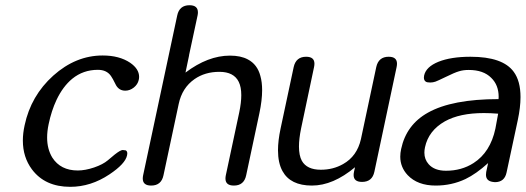

<svg xmlns="http://www.w3.org/2000/svg" viewBox="-20 -721 2042 746"><path d="M405.3 -43.5Q333 4.9 252.9 4.9Q154.8 4.9 104 -63Q68.8 -110.4 68.8 -174.8Q68.8 -203.1 75.7 -234.4Q100.1 -349.1 187 -427.2Q274.4 -505.4 378.9 -505.4Q443.8 -505.4 485.8 -477.1Q520.5 -453.1 520.5 -422.4Q520.5 -416.5 519 -410.2Q515.1 -393.1 500 -380.9Q484.4 -368.7 466.8 -368.7Q443.4 -368.7 431.2 -389.2Q416.5 -418.9 411.1 -425.8Q394.5 -449.7 360.4 -449.7Q303.2 -449.7 260.7 -415Q224.6 -385.3 199.7 -333Q179.7 -290.5 168.9 -238.3Q163.1 -210.9 163.1 -186.5Q163.1 -142.1 183.1 -108.9Q215.3 -58.6 282.2 -58.6Q311 -58.6 345.7 -70.3Q379.9 -82 398.9 -98.1Q410.6 -108.4 425.8 -120.6Q448.2 -138.2 457 -138.2L468.8 -136.7Q474.6 -133.3 474.6 -124.5Q474.6 -121.1 473.6 -117.2Q466.8 -84.5 405.3 -43.5Z M936.5 -40Q928.2 0 888.7 0Q856 0 856 -27.3Q856 -33.2 857.4 -40L909.7 -285.2Q917.5 -322.8 917.5 -351.1Q917.5 -382.8 907.7 -402.8Q888.7 -441.9 832.5 -441.9Q776.4 -441.9 735.8 -413.6Q687.5 -379.9 674.3 -316.9L615.2 -40Q606.9 0 567.4 0Q534.7 0 534.7 -27.3Q534.7 -33.2 536.1 -40L668.5 -660.6Q676.8 -700.7 716.3 -700.7Q749 -700.7 749 -672.9Q749 -667.5 747.6 -660.6L714.4 -505.9L714.8 -506.3L700.7 -439Q788.1 -504.9 873.5 -504.9Q915.5 -504.9 942.9 -490.2Q980 -470.7 991.7 -425.8Q998.5 -401.9 998.5 -370.6Q998.5 -331.5 987.8 -280.8Z M1077.6 -56.2Q1060.1 -87.9 1060.1 -137.2Q1060.1 -174.8 1070.3 -222.2L1121.1 -460.4Q1129.9 -500.5 1169.4 -500.5Q1201.7 -500.5 1201.7 -473.6Q1201.7 -467.8 1200.2 -460.4L1149.9 -222.2Q1141.6 -181.6 1141.6 -151.9Q1141.6 -116.7 1152.8 -96.2Q1172.4 -61.5 1226.6 -61.5Q1274.4 -61.5 1313 -83.5Q1367.2 -113.8 1382.3 -180.2L1441.9 -460.4Q1450.7 -500.5 1490.2 -500.5Q1522.5 -500.5 1522.5 -473.6Q1522.5 -467.8 1521 -460.4L1434.6 -53.7Q1426.3 -14.2 1386.7 -14.2Q1354 -14.2 1354 -41Q1354 -46.9 1355.5 -53.7L1359.4 -71.3Q1274.4 0 1191.9 0Q1108.4 0 1077.6 -56.2Z M1819.8 -87.4Q1885.3 -129.4 1904.8 -221.2L1915.5 -279.3Q1886.2 -281.7 1859.9 -281.7Q1766.1 -281.7 1708.5 -249.5Q1645 -213.4 1631.3 -148.9Q1628.9 -137.7 1628.9 -127.9Q1628.9 -101.6 1645.5 -83Q1668 -57.6 1712.9 -57.6Q1773.4 -57.6 1819.8 -87.4ZM1976.1 -441.9Q2002.4 -406.2 2002.4 -343.8Q2002.4 -304.2 1991.7 -253.9L1948.2 -50.8Q1940.4 -13.2 1902.8 -13.2L1894.5 -14.2Q1868.2 -18.1 1868.2 -42Q1868.2 -46.9 1869.1 -52.7L1876.5 -87.4Q1830.1 -45.4 1788.6 -25.4Q1734.9 0 1672.9 0Q1602.5 0 1564 -40.5Q1535.2 -71.3 1535.2 -112.3Q1535.2 -126.5 1538.6 -142.1Q1558.6 -236.3 1642.6 -283.2Q1736.3 -335.9 1917 -335.9Q1917.5 -340.3 1917.5 -344.7Q1917.5 -390.6 1888.7 -418.5Q1858.4 -449.2 1801.3 -449.2Q1779.3 -449.2 1762.7 -443.8Q1746.1 -439 1710.4 -421.4Q1681.2 -407.2 1671.9 -403.8Q1662.1 -400.4 1651.4 -400.4Q1639.2 -400.4 1634.3 -403.8Q1627 -408.7 1627 -419.4Q1627 -423.3 1627.9 -427.7Q1635.3 -461.4 1683.6 -481Q1732.4 -500.5 1808.1 -500.5Q1933.6 -500.5 1976.1 -441.9Z"/></svg>

Font: inglobal
Style: Italic
Weight: 400
Italic angle: -12°
Designer: Andrey Kochetov, Denis Davydov, Evgeny Yurtaev
Foundry: inglobal
Version: Version 1.00 September 25, 2014, initial release